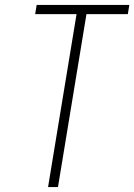

<svg xmlns="http://www.w3.org/2000/svg" viewBox="-20 -755 542 775"><path d="M174 0 289 -698H122L128 -735H502L496 -698H329L214 0Z"/></svg>

Font: Iosevka Extralight Oblique
Style: Regular
Weight: 200
Italic angle: -9°
Monospace: yes
Designer: Belleve Invis
Foundry: Belleve Invis
Version: Version 32.5.0; ttfautohint (v1.8.4)